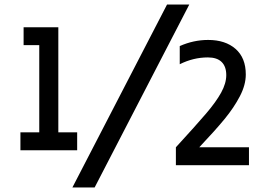

<svg xmlns="http://www.w3.org/2000/svg" viewBox="-20 -793 1141 846"><path d="M70 0ZM320 -210V-131H70V-210H153V-594H84V-673H237V-210ZM716 -773H814L397 33H299ZM755 -144Q843 -240 887.5 -292Q932 -344 954.5 -385Q977 -426 977 -462Q977 -500 956.5 -520Q936 -540 896 -540Q832 -540 772 -510V-590Q833 -617 897 -617Q973 -617 1018 -577.5Q1063 -538 1063 -465Q1063 -419 1037 -369Q1011 -319 969.5 -268.5Q928 -218 858 -144H1077V-65H755Z"/></svg>

Font: Biryani SemiBold
Style: Regular
Weight: 600
Designer: Dan Reynolds and Mathieu Réguer
Foundry: Dan Reynolds and Mathieu Réguer
Version: Version 1.004; ttfautohint (v1.1) -l 5 -r 5 -G 72 -x 0 -D la